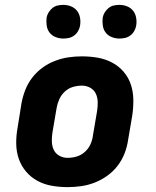

<svg xmlns="http://www.w3.org/2000/svg" viewBox="-20 -759 640 787"><path d="M257 8Q224 8 192.5 2.5Q161 -3 134 -17.5Q107 -32 87 -55.5Q67 -79 57 -108Q47 -137 46.5 -169.5Q46 -202 52 -235L68 -335Q73 -363 83.5 -390Q94 -417 112 -440.5Q130 -464 154 -481.5Q178 -499 205.5 -509.5Q233 -520 260.5 -524Q288 -528 316 -528Q349 -528 380.5 -522.5Q412 -517 439.5 -502.5Q467 -488 487 -464.5Q507 -441 516.5 -412Q526 -383 526.5 -350.5Q527 -318 522 -285L505 -185Q501 -157 490.5 -130Q480 -103 462 -79.5Q444 -56 419.5 -38.5Q395 -21 368 -10.5Q341 0 313 4Q285 8 257 8ZM257 -112Q276 -112 294.5 -117.5Q313 -123 328 -136.5Q343 -150 351 -168Q359 -186 361 -204L378 -304Q381 -323 380.5 -341.5Q380 -360 372.5 -375.5Q365 -391 349.5 -399.5Q334 -408 316 -408Q297 -408 278.5 -402.5Q260 -397 245.5 -383.5Q231 -370 223 -352Q215 -334 212 -316L195 -216Q192 -197 192.5 -178.5Q193 -160 200.5 -144.5Q208 -129 223.5 -120.5Q239 -112 257 -112ZM469 -601Q453 -601 438 -607Q423 -613 413.5 -625Q404 -637 401.5 -653.5Q399 -670 401 -687Q403 -698 409.5 -708.5Q416 -719 425.5 -726.5Q435 -734 446.5 -736.5Q458 -739 470 -739Q486 -739 501 -733Q516 -727 525.5 -715Q535 -703 538 -686.5Q541 -670 538 -653Q536 -642 530 -631.5Q524 -621 514 -613.5Q504 -606 492.5 -603.5Q481 -601 469 -601ZM239 -601Q223 -601 208 -607Q193 -613 183.5 -625Q174 -637 171.5 -653.5Q169 -670 171 -687Q173 -698 179.5 -708.5Q186 -719 195.5 -726.5Q205 -734 216.5 -736.5Q228 -739 240 -739Q256 -739 271 -733Q286 -727 295.5 -715Q305 -703 308 -686.5Q311 -670 308 -653Q306 -642 300 -631.5Q294 -621 284 -613.5Q274 -606 262.5 -603.5Q251 -601 239 -601Z"/></svg>

Font: Iosevka Aile Heavy Oblique
Style: Regular
Weight: 900
Italic angle: -9°
Designer: Belleve Invis
Foundry: Belleve Invis
Version: Version 31.1.0; ttfautohint (v1.8.4)